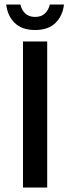

<svg xmlns="http://www.w3.org/2000/svg" viewBox="-20 -840 314 860"><path d="M83 0V-654.3H191.4V0ZM71.3 -819.8Q76.7 -795.4 93 -779.8Q109.4 -764.2 137.2 -764.2Q165 -764.2 181.4 -779.8Q197.8 -795.4 203.1 -819.8H266.6Q260.7 -769 228.5 -737.3Q196.3 -705.6 137.2 -705.6Q78.1 -705.6 45.9 -737.3Q13.7 -769 7.8 -819.8Z"/></svg>

Font: Varta
Style: Bold
Weight: 700
Designer: Joana Correia, Viktoriya Grabowska, Eben Sorkin
Foundry: Sorkin Type
Version: Version 1.002; ttfautohint (v1.3) -l 8 -r 24 -G 200 -x 12 -H